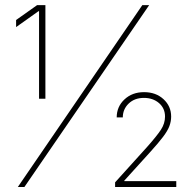

<svg xmlns="http://www.w3.org/2000/svg" viewBox="-20 -748 782 768"><path d="M161.6 -727.5V-353H136.2V-703.1H133.8L44.4 -639.6V-668L128.4 -727.5ZM51.3 0 549.3 -727.5H576.7L77.6 0ZM440.4 0V-18.6L567.9 -159.7Q607.4 -204.1 623.8 -229.2Q640.1 -254.4 640.1 -281.7Q640.1 -314.9 616 -335.7Q591.8 -356.4 555.7 -356.4Q518.1 -356.4 494.6 -333.7Q471.2 -311 471.2 -278.3H446.8Q446.8 -321.3 477.8 -350.3Q508.8 -379.4 556.2 -379.4Q603.5 -379.4 634 -351.3Q664.6 -323.2 664.6 -281.7Q664.6 -262.2 657.5 -243.4Q650.4 -224.6 632.3 -200.7Q614.3 -176.8 581.5 -140.6L477.1 -25.4V-23.4H685.1V0Z"/></svg>

Font: Inter 16pt Thin
Style: Regular
Weight: 250
Version: Version 4.001;git-66647c0bb